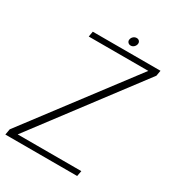

<svg xmlns="http://www.w3.org/2000/svg" viewBox="-196 -867 891 976"><g transform="rotate(30 250.0 -379.5)"><path d="M-14.5 0H407L413 -32H39.5L501 -643L506.5 -675H109L103.5 -643.5H453L-8.5 -34ZM311 -710Q321 -710 329 -717.2Q337 -724.5 339 -734.5Q341 -745 335 -752Q329 -759 319 -759Q308.5 -759 300.2 -752Q292 -745 290 -734.5Q288 -724.5 294.2 -717.2Q300.5 -710 311 -710Z"/></g></svg>

Font: Anybody UltraCondensed Thin ExtraLight
Style: Italic
Weight: 250
Italic angle: -10°
Version: Version 1.111